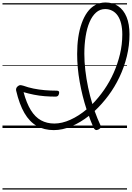

<svg xmlns="http://www.w3.org/2000/svg" viewBox="-20 -1032 1064 1548"><path d="M1024 -755Q1024 -665 1002.5 -577.5Q981 -490 943 -410Q905 -330 853.5 -261Q802 -192 743 -137Q754 -106 766 -77Q778 -48 790 -22Q795 -12 791 -3Q787 6 772 13Q758 19 750 15Q742 11 736 1Q726 -23 715.5 -47.5Q705 -72 697 -98Q628 -44 555.5 -13.5Q483 17 414 17Q336 17 277 -16.5Q218 -50 177 -120.5Q136 -191 110 -302Q108 -313 112 -322.5Q116 -332 128 -340Q138 -347 148.5 -345.5Q159 -344 168 -341Q206 -327 250 -318Q294 -309 341.5 -305Q389 -301 437 -301Q449 -301 454 -295.5Q459 -290 456 -277Q453 -264 446.5 -258.5Q440 -253 429 -253Q384 -253 340 -256.5Q296 -260 253.5 -268.5Q211 -277 170 -289Q194 -200 228.5 -144Q263 -88 310.5 -62Q358 -36 418 -36Q480 -36 547.5 -66.5Q615 -97 678 -150Q643 -257 622.5 -372Q602 -487 602 -597Q602 -668 611 -730Q620 -792 638.5 -844Q657 -896 684 -933.5Q711 -971 748 -991.5Q785 -1012 831 -1012Q890 -1012 933.5 -982Q977 -952 1000.5 -895Q1024 -838 1024 -755ZM660 -598Q660 -534 668 -465Q676 -396 690.5 -327Q705 -258 725 -193Q776 -245 820 -308.5Q864 -372 896.5 -445Q929 -518 947.5 -596Q966 -674 966 -754Q966 -803 956.5 -841.5Q947 -880 929 -906Q911 -932 885 -945.5Q859 -959 828 -959Q786 -959 754.5 -931Q723 -903 702 -854Q681 -805 670.5 -739Q660 -673 660 -598ZM0 486H1004V496H0ZM0 -20H1004V0H0ZM0 -505H1004V-500H0ZM0 -1006H1004V-996H0Z"/></svg>

Font: Playwrite CA Guides
Style: Regular
Weight: 400
Designer: Veronika Burian, José Scaglione
Foundry: TypeTogether
Version: Version 1.003